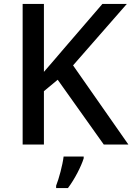

<svg xmlns="http://www.w3.org/2000/svg" viewBox="-20 -800 672 975"><path d="M632 -66 351 -468 624 -780H500L307 -556C273 -515 237 -475 203 -435V-780H95V-66H203V-337L273 -395L507 -66ZM405 4V-5H303C298 38 279 108 265 143V155H325C360 109 393 43 405 4Z"/></svg>

Font: Noto Sans Malayalam UI Medium
Style: Regular
Weight: 500
Designer: Jelle Bosma - Monotype Design Team
Foundry: Monotype Imaging Inc.
Version: Version 2.104